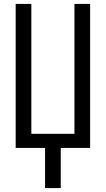

<svg xmlns="http://www.w3.org/2000/svg" viewBox="-20 -755 540 980"><path d="M210 205V0H60V-735H140V-72H360V-735H440V0H290V205Z"/></svg>

Font: Iosevka SS08
Style: Regular
Weight: 400
Monospace: yes
Designer: Belleve Invis
Foundry: Belleve Invis
Version: 2.1.0; ttfautohint (v1.8.2)